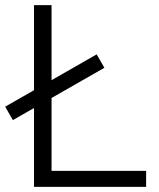

<svg xmlns="http://www.w3.org/2000/svg" viewBox="-23 -725 616 745"><path d="M109 0V-705H177V-62H544V0ZM27 -259 -3 -311 352 -514 382 -462Z"/></svg>

Font: Nunito Sans 8pt Light
Style: Regular
Weight: 300
Version: Version 3.101;gftools[0.9.27]